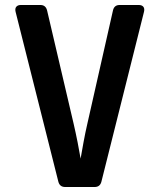

<svg xmlns="http://www.w3.org/2000/svg" viewBox="-20 -750 640 770"><path d="M241.4 0Q219.7 0 214.1 -21.1L42.5 -702.7Q39.4 -715.7 45.3 -722.8Q51.3 -730 63.6 -730H142.1Q163.2 -730 168.8 -708.3L275.2 -254.1Q283.5 -218.4 291.4 -178.5Q299.3 -138.6 303.3 -113.9Q307.3 -138.6 314.8 -178.7Q322.2 -218.9 330.6 -255.1L433.1 -708.3Q438.1 -730 459.8 -730H536.4Q549.1 -730 554.9 -722.8Q560.6 -715.7 557.5 -702.7L386.6 -21.1Q381.1 0 359.4 0Z"/></svg>

Font: Pitagon Sans Mono
Style: Regular
Weight: 400
Monospace: yes
Designer: Travis Tran
Foundry: Pitagon
Version: Version 1.001;gftools[0.9.26]